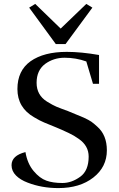

<svg xmlns="http://www.w3.org/2000/svg" viewBox="-20 -949 609 981"><path d="M455 -521H486V-668Q394 -684 321 -684Q204 -684 136 -636Q69 -588 69 -494Q69 -399 154 -350Q184 -332 206 -323Q209 -322 267 -298Q292 -288 332 -269Q358 -257 383 -239Q433 -204 433 -149Q433 -77 390 -46Q346 -14 299 -14Q250 -14 217 -26Q183 -38 152 -75Q120 -113 110 -172Q39 -154 39 -105Q39 -75 62 -52Q84 -30 121 -16Q193 12 278 12Q388 12 457 -42Q526 -96 526 -181Q526 -259 477 -302Q462 -316 447 -327Q434 -336 408 -348Q369 -365 326 -382Q300 -391 268 -404Q251 -411 220 -430Q167 -463 167 -526Q167 -589 210 -622Q254 -654 310 -654Q368 -654 421 -635ZM315 -724 452 -910 421 -929 290 -803 160 -929 129 -910 265 -724Z"/></svg>

Font: Rufina
Style: Regular
Weight: 400
Designer: Martin Sommaruga
Foundry: Martin Sommaruga
Version: Version